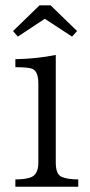

<svg xmlns="http://www.w3.org/2000/svg" viewBox="-20 -716 341 726"><path d="M275.9 -9.8H38.1V-37.6Q70.8 -37.6 91.8 -43.9Q125 -52.7 125 -101.1V-399.9Q125 -447.3 101.1 -456.1Q85.9 -461.9 38.1 -461.9V-492.2Q119.6 -493.7 190.9 -508.3V-101.1Q190.9 -56.2 213.9 -46.9Q236.3 -37.6 275.9 -37.6ZM129.4 -695.8H171.4L271.5 -598.6L252.4 -577.6L149.4 -645L47.4 -577.6L29.3 -598.6Z"/></svg>

Font: I.MingCP
Style: Regular
Weight: 400
Designer: I.Font Project
Version: Version 8.000; Sep 06, 2022